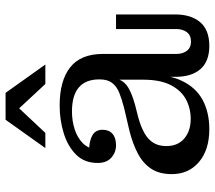

<svg xmlns="http://www.w3.org/2000/svg" viewBox="-60 -682 752 671"><g transform="rotate(-90 315.5 -347.0)"><path d="M143 -317Q118 -317 99.5 -333.5Q81 -350 81 -381Q81 -427 109.5 -456Q138 -485 184 -499.5Q230 -514 282 -514Q369 -514 415.5 -477Q462 -440 462 -363L373 -376Q373 -423 345 -447Q317 -471 261 -471Q228 -471 198.5 -461.5Q169 -452 150 -433Q131 -414 127 -383L125 -411Q157 -411 177 -400Q197 -389 197 -364Q197 -342 183 -329.5Q169 -317 143 -317ZM490 9Q436 9 409 -22Q382 -53 382 -109V-168H372V-305H368L373 -340V-376L462 -363V-106Q462 -84 473 -69.5Q484 -55 505 -55Q527 -55 538 -69.5Q549 -84 549 -106V-317H600V-110Q600 -55 573 -23Q546 9 490 9ZM199 9Q127 9 84.5 -27Q42 -63 42 -122Q42 -166 61 -194.5Q80 -223 114.5 -241Q149 -259 193 -270L274 -289Q305 -297 327 -306Q349 -315 361 -331Q373 -347 373 -374L377 -305H372Q364 -286 344 -274Q324 -262 286 -251L239 -239Q207 -230 185 -217.5Q163 -205 151.5 -186.5Q140 -168 140 -141Q140 -101 166.5 -78.5Q193 -56 235 -56Q272 -56 303 -72.5Q334 -89 353 -125.5Q372 -162 372 -222L391 -217Q392 -138 368.5 -88Q345 -38 301.5 -14.5Q258 9 199 9ZM133 -564 232 -703H326L425 -564H357L251 -678H293L186 -564Z"/></g></svg>

Font: Montagu Slab
Style: Regular
Weight: 400
Version: Version 1.000